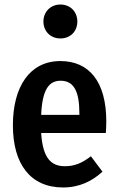

<svg xmlns="http://www.w3.org/2000/svg" viewBox="-20 -814 522 849"><path d="M247 -644C292 -644 322 -676 322 -719C322 -761 292 -794 247 -794C203 -794 172 -761 172 -719C172 -676 203 -644 247 -644ZM450 -277C450 -453 374 -544 247 -544C111 -544 37 -430 37 -260C37 -88 115 15 259 15C332 15 389 -14 433 -55L382 -123C343 -93 310 -79 267 -79C208 -79 169 -112 162 -226H448C449 -240 450 -260 450 -277ZM331 -306H162C167 -421 198 -457 248 -457C306 -457 331 -411 331 -313Z"/></svg>

Font: Fira Sans Condensed Medium
Style: Regular
Weight: 500
Width: 3
Designer: Carrois Corporate & Edenspiekermann AG
Foundry: Carrois Corporate GbR & Edenspiekermann AG
Version: Version 4.202;PS 004.202;hotconv 1.0.88;makeotf.lib2.5.64775